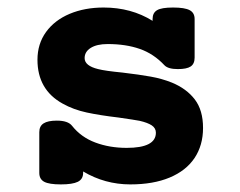

<svg xmlns="http://www.w3.org/2000/svg" viewBox="-20 -482 640 513"><path d="M500 -431.2V-328.1Q500 -311.5 489.5 -304.4Q479 -297.4 455.1 -297.4Q429.2 -297.4 419.4 -307.6Q390.6 -338.4 353.5 -351.3Q316.4 -364.3 267.6 -364.3Q238.8 -364.3 222.4 -354Q206.1 -343.8 206.1 -326.7Q206.1 -306.2 242.2 -297.4Q261.2 -292.5 307.1 -288.1Q352.5 -282.7 382.6 -277.3Q412.6 -272 439.5 -261.2Q478.5 -245.1 500.5 -216.3Q522.5 -187.5 522.5 -140.1Q522.5 -93.8 499.8 -59.8Q477.1 -25.9 433.3 -7.6Q389.6 10.7 328.1 10.7Q260.3 10.7 202.1 -23.9V-20Q202.1 -3.4 188 3.7Q173.8 10.7 142.6 10.7Q111.3 10.7 98.1 3.7Q85 -3.4 85 -20V-128.9Q85 -145 96.4 -152.3Q107.9 -159.7 131.8 -159.7Q161.6 -159.7 172.4 -146Q196.8 -115.2 234.9 -101.1Q272.9 -86.9 318.4 -86.9Q396.5 -86.9 396.5 -127.4Q396.5 -139.6 385.5 -147Q374.5 -154.3 353 -159.2Q340.8 -161.6 296.4 -168Q247.1 -173.8 211.7 -181.4Q176.3 -189 147.5 -205.1Q80.1 -242.2 80.1 -322.3Q80.1 -364.7 103 -396.5Q126 -428.2 166.3 -445.1Q206.5 -461.9 256.8 -461.9Q330.6 -461.9 387.7 -426.3V-431.2Q387.7 -447.8 399.7 -454.8Q411.6 -461.9 442.4 -461.9Q473.6 -461.9 486.8 -454.8Q500 -447.8 500 -431.2Z"/></svg>

Font: Courier Prime
Style: Bold
Weight: 700
Designer: Alan Dague-Greene, Quote-Unquote Apps
Foundry: Quote-Unquote Apps
Version: Version 3.018